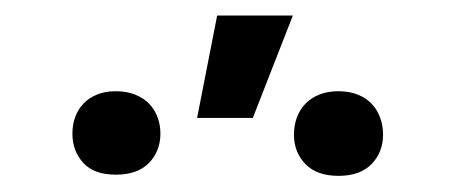

<svg xmlns="http://www.w3.org/2000/svg" viewBox="-20 -838 580 245"><path d="M257.1 -818.2H353.7L302.6 -687.5H231.5ZM355.1 -666.2Q355.1 -677.9 358.8 -688Q362.6 -698.2 369.7 -705.6Q376.8 -713.1 387.4 -717.3Q398.1 -721.6 411.9 -721.6Q425.8 -721.6 436.4 -717.3Q447.1 -713.1 454.2 -705.6Q461.3 -698.2 465 -688Q468.8 -677.9 468.8 -666.2Q468.8 -643.8 454.2 -628.7Q439.6 -613.6 411.9 -613.6Q384.2 -613.6 369.7 -628.7Q355.1 -643.8 355.1 -666.2ZM72.4 -667.6Q72.4 -679 76 -688.7Q79.5 -698.5 86.5 -705.8Q93.4 -713.1 103.7 -717.3Q114 -721.6 127.8 -721.6Q141.7 -721.6 152.3 -717.3Q163 -713.1 170.1 -705.8Q177.2 -698.5 180.9 -688.7Q184.7 -679 184.7 -667.6Q184.7 -645.2 170.1 -630.1Q155.5 -615.1 127.8 -615.1Q100.1 -615.1 86.3 -630.1Q72.4 -645.2 72.4 -667.6Z"/></svg>

Font: Fast_Sans
Style: Regular
Weight: 400
Designer: Rasmus Andersson
Foundry: rsms
Version: Version 3.018;git-588b23468